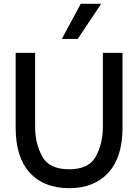

<svg xmlns="http://www.w3.org/2000/svg" viewBox="-20 -977 724 1006"><path d="M62 -700H164V-312Q164 -227 200.5 -158.5Q237 -90 343 -90Q446 -90 482.5 -158Q519 -226 519 -312V-700H622V-308Q622 -153 547.5 -72Q473 9 343 9Q210 9 136 -72Q62 -153 62 -308ZM304 -773 403 -957H510L387 -773Z"/></svg>

Font: Lopes Sans Medium
Style: Regular
Weight: 500
Designer: Gabriel Lam, Diego Maldonado
Foundry: TypeRant, Foresti Design
Version: Version 4.000